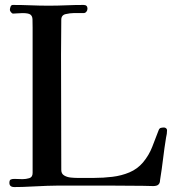

<svg xmlns="http://www.w3.org/2000/svg" viewBox="-20 -755 710 777"><path d="M656 -228Q656 -221 655 -213.5Q654 -206 652 -198Q645 -155 640 -113Q635 -71 628 -28Q628 -24 627 -19Q626 -14 623 -10Q619 -5 612.5 -3.5Q606 -2 600 -2Q590 -2 579.5 -2.5Q569 -3 558 -3Q485 -4 412.5 -4Q340 -4 267 -4Q243 -4 219 -4Q195 -4 171 -3Q138 -2 104.5 0Q71 2 38 2Q18 2 18 -15Q18 -26 23.5 -28.5Q29 -31 38 -31Q46 -31 54.5 -30.5Q63 -30 71 -30Q85 -30 98.5 -34Q112 -38 112 -55V-643Q112 -664 111.5 -677Q111 -690 103 -696Q95 -702 71 -702Q61 -702 51.5 -701Q42 -700 33 -700Q29 -700 24.5 -705.5Q20 -711 20 -715Q20 -720 22.5 -727.5Q25 -735 32 -735Q68 -735 104.5 -733.5Q141 -732 177 -732Q212 -732 247.5 -733.5Q283 -735 318 -735Q334 -735 334 -720Q334 -713 329.5 -707.5Q325 -702 318 -702H277Q264 -702 246 -698Q228 -694 228 -675Q228 -640 227.5 -604.5Q227 -569 227 -534Q227 -417 227.5 -300Q228 -183 228 -67Q228 -52 239.5 -45Q251 -38 266 -36.5Q281 -35 292 -35Q324 -35 361 -35Q398 -35 435 -39.5Q472 -44 504 -57.5Q536 -71 559 -98Q583 -127 596 -160.5Q609 -194 622 -228Q625 -236 631 -237.5Q637 -239 644 -239Q648 -239 652 -236Q656 -233 656 -228Z"/></svg>

Font: Kaisei Decol Medium
Style: Regular
Weight: 500
Designer: Font-Kai, 金井和夫
Foundry: KAZUO KANAI
Version: Version 5.003